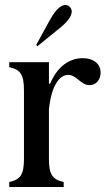

<svg xmlns="http://www.w3.org/2000/svg" viewBox="-20 -749 431 769"><path d="M17 0H235V-20C190 -30 176 -49 176 -114V-311C186 -408 219 -449 253 -449C287 -449 303 -408 339 -408C365 -408 383 -430 383 -458C383 -494 354 -516 311 -516C259 -516 210 -484 181 -414H176V-500H17V-480C62 -470 76 -451 76 -386V-114C76 -49 62 -30 17 -20ZM125 -569 130 -564 221 -638C277 -683 272 -711 258 -723C244 -735 216 -734 181 -671Z"/></svg>

Font: RL Madena
Style: Regular
Weight: 400
Designer: I Kadek Wantara Putra
Foundry: Roughlines ID
Version: Version 1.000;Glyphs 3.1.2 (3151)